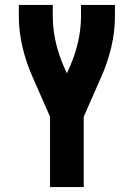

<svg xmlns="http://www.w3.org/2000/svg" viewBox="-20 -755 540 775"><path d="M182 0V-284L112 -443Q86 -501 71 -564Q56 -627 56 -691V-735H193V-691Q193 -639 204.5 -587.5Q216 -536 237 -488L250 -459L263 -488Q284 -536 295.5 -587.5Q307 -639 307 -691V-735H444V-691Q444 -627 429 -564Q414 -501 388 -443L318 -284V0Z"/></svg>

Font: Iosevka Term Curly Heavy
Style: Regular
Weight: 900
Designer: Belleve Invis
Foundry: Belleve Invis
Version: Version 32.3.0